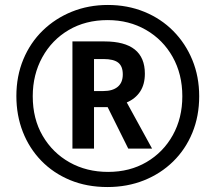

<svg xmlns="http://www.w3.org/2000/svg" viewBox="-20 -744 869 774"><path d="M413 10Q330 10 262.5 -18Q195 -46 146.5 -96Q98 -146 72 -212.5Q46 -279 46 -357Q46 -437 74 -504.5Q102 -572 152.5 -621Q203 -670 270 -697Q337 -724 415 -724Q494 -724 561.5 -696.5Q629 -669 678.5 -619Q728 -569 755.5 -502Q783 -435 783 -356Q783 -276 755.5 -209Q728 -142 678 -93Q628 -44 560.5 -17Q493 10 413 10ZM416 -51Q503 -51 570.5 -90.5Q638 -130 676.5 -199Q715 -268 715 -356Q715 -445 676 -514.5Q637 -584 568.5 -623.5Q500 -663 414 -663Q325 -663 257 -623Q189 -583 150.5 -513Q112 -443 112 -356Q112 -265 152 -196.5Q192 -128 260.5 -89.5Q329 -51 416 -51ZM272 -145V-577H401Q564 -577 564 -447Q564 -404 545 -375Q526 -346 491 -331L593 -145H497L414 -312H359V-145ZM397 -377Q434 -377 454.5 -394Q475 -411 475 -444Q475 -477 456.5 -491.5Q438 -506 397 -506H359V-377Z"/></svg>

Font: Noto Sans Myanmar Condensed SemiBold
Style: Regular
Weight: 600
Width: 3
Designer: Monotype Design Team
Foundry: Monotype Imaging Inc.
Version: Version 2.107; ttfautohint (v1.8.4.7-5d5b)